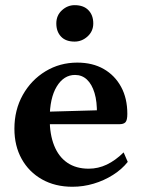

<svg xmlns="http://www.w3.org/2000/svg" viewBox="-20 -701 545 733"><path d="M256.4 12Q190.4 12 140.4 -16.2Q90.4 -44.4 62.7 -94.3Q35 -144.2 35 -209.5Q35 -281.6 67.1 -338.7Q99.2 -395.8 153.8 -428.9Q208.4 -462 275.1 -462Q333.4 -462 376 -437.6Q418.5 -413.2 442.3 -369.4Q466.1 -325.6 466.1 -266.5Q466.1 -242.1 459.1 -234.5Q452.1 -226.9 436.8 -226.9H125.4V-273.6L361.4 -280.2L349.9 -265.1Q351 -312.7 340.9 -346.1Q330.8 -379.5 311.9 -397.2Q293.1 -414.9 266.4 -414.9Q223.5 -414.9 196.6 -370.7Q169.7 -326.5 169.7 -247.4Q169.7 -187.9 186.8 -145.2Q203.8 -102.5 237.1 -79.7Q270.5 -57 318.5 -57Q354.9 -57 387.8 -72.7Q420.8 -88.5 452 -119.2L467.7 -82.9Q445.4 -54.7 411.2 -33.1Q377.1 -11.5 337.5 0.2Q298 12 256.4 12ZM264.8 -542.2Q230.9 -542.2 213 -561.3Q195 -580.4 195 -611.5Q195 -642.2 216.4 -661.7Q237.7 -681.3 264.9 -681.3Q299.2 -681.3 317.6 -662.1Q336.1 -643 336.1 -611.5Q336.1 -581.8 314.4 -562Q292.7 -542.2 264.8 -542.2Z"/></svg>

Font: Pitagon Serif
Style: Regular
Weight: 400
Designer: Travis Tran
Foundry: Pitagon
Version: Version 1.000;gftools[0.9.26]